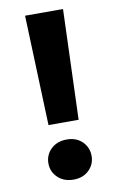

<svg xmlns="http://www.w3.org/2000/svg" viewBox="-82 -746 488 797"><g transform="rotate(-10 162.0 -347.5)"><path d="M99 -236 82 -700H242L226 -236ZM163 5Q122 5 96.5 -19.5Q71 -44 71 -79Q71 -115 96.5 -139.5Q122 -164 163 -164Q203 -164 228 -139.5Q253 -115 253 -79Q253 -44 228 -19.5Q203 5 163 5Z"/></g></svg>

Font: DM Sans 17pt Black
Style: Regular
Weight: 900
Version: Version 4.004;gftools[0.9.30]